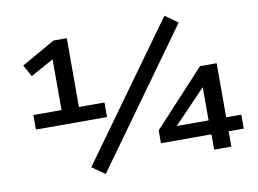

<svg xmlns="http://www.w3.org/2000/svg" viewBox="-80 -852 1345 1000"><g transform="rotate(-10 592.5 -352.5)"><path d="M84 -264V-341H233V-630L274 -632L111 -542L77 -604L255 -705H325V-341H460V-264ZM402 27 334 -21 846 -732 913 -684ZM980 0V-81H713V-149L983 -441H1071V-155H1151V-81H1071V0ZM978 -155V-356H1002L777 -121L774 -155Z"/></g></svg>

Font: Nunito Sans 10pt Expanded SemiBold
Style: Regular
Weight: 600
Width: 7
Designer: Vernon Adams
Foundry: Vernon Adams
Version: Version 3.101;gftools[0.9.27]